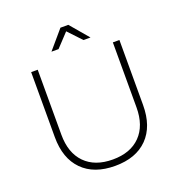

<svg xmlns="http://www.w3.org/2000/svg" viewBox="-155 -1021 1082 1155"><g transform="rotate(-20 385.5 -443.0)"><path d="M384.8 -857.9 305.2 -772.9H259.8L359.9 -890.1H410.2L509.8 -772.9H464.8ZM626 -699.2H668V-283.2Q668 -146.5 594 -71.3Q520 3.9 386.2 3.9Q252 3.9 177.5 -71.3Q103 -146.5 103 -283.2V-699.2H145V-283.2Q145 -166.5 208.5 -101.8Q272 -37.1 386.2 -37.1Q499.5 -37.1 562.7 -101.8Q626 -166.5 626 -283.2Z"/></g></svg>

Font: Montserrat-Arabic ExtraLight
Style: Regular
Weight: 275
Designer: Mohamed Gaber
Foundry: Kief Type Foundry
Version: Version 5.008;PS 005.008;hotconv 1.0.88;makeotf.lib2.5.64775